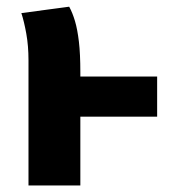

<svg xmlns="http://www.w3.org/2000/svg" viewBox="-20 -565 523 585"><path d="M458.8 -331.8V-209.6H164V-331.8ZM45.1 -525.1 190.8 -544.6Q201 -526 208.5 -500.7Q216 -475.4 220.4 -438Q224.8 -400.6 224.8 -345.2V0H66.8V-381.9Q66.8 -425 60.2 -462Q53.6 -499 45.1 -525.1Z"/></svg>

Font: Fira Sans Variable
Style: Regular
Weight: 400
Designer: Carrois Corporate & Edenspiekermann AG
Foundry: Carrois Corporate GbR & Edenspiekermann AG
Version: Version 4.202